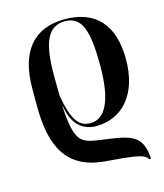

<svg xmlns="http://www.w3.org/2000/svg" viewBox="-116 -635 823 963"><g transform="rotate(-15 295.0 -154.0)"><path d="M538 240H548C543 103 463 103 318 82C226 69 197 53 187 -129H189C206 -18 270 11 325 11C461 11 556 -92 556 -274C556 -461 464 -548 310 -548C145 -548 64 -440 64 -255V-164C64 41 122 176 321 193C436 203 527 207 538 240ZM302 -11C243 -11 210 -51 187 -184L186 -284C185 -461 220 -538 309 -538C396 -538 423 -461 423 -276C423 -95 378 -11 302 -11Z"/></g></svg>

Font: Noto Serif Display SemiBold
Style: Regular
Weight: 600
Designer: Monotype Design Team
Foundry: Monotype Imaging Inc.
Version: Version 2.009